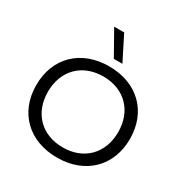

<svg xmlns="http://www.w3.org/2000/svg" viewBox="-214 -1133 1264 1314"><g transform="rotate(30 417.5 -476.0)"><path d="M418 10C640 10 788 -134 788 -350C788 -566 640 -710 418 -710C196 -710 48 -566 48 -350C48 -134 196 10 418 10ZM418 -70C251 -70 140 -182 140 -350C140 -518 251 -630 418 -630C584 -630 695 -518 695 -350C695 -182 584 -70 418 -70ZM418 -770H486L389 -962H310Z"/></g></svg>

Font: Gully
Style: Regular
Weight: 400
Designer: jaikishan Patel
Foundry: MagicType
Version: Version 1.000;Glyphs 3.2 (3242)